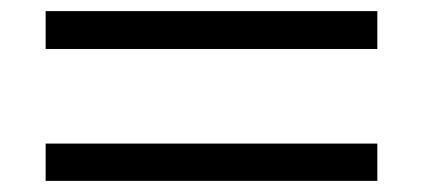

<svg xmlns="http://www.w3.org/2000/svg" viewBox="-20 -430 760 345"><path d="M658 -342H62V-410H658ZM658 -105H62V-172H658Z"/></svg>

Font: STIX Two Text
Style: Italic
Weight: 400
Italic angle: -12°
Designer: Ross Mills, John Hudson & Paul Hanslow, Tiro Typeworks Ltd; with prior portions MicroPress Inc. and Coen Hoffman, Elsevi
Foundry: Tiro Typeworks Ltd
Version: Version 2.13 b171